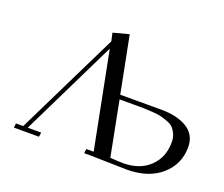

<svg xmlns="http://www.w3.org/2000/svg" viewBox="-118 -890 1251 1073"><g transform="rotate(20 508.0 -353.5)"><path d="M53.2 0 56.2 -25.9H99.1L399.9 -639.2L389.2 -687L482.9 -711.9L548.8 -376H792Q888.7 -376 947.3 -339.6Q1005.9 -303.2 1005.9 -230Q1005.9 -127.9 929.7 -61.5Q853.5 4.9 724.1 4.9Q693.4 4.9 621.1 2.4Q548.8 0 513.2 0H471.2L474.1 -25.9H518.1L405.8 -598.1L126 -25.9H206.1L202.1 0ZM554.2 -350.1 617.2 -25.9Q662.6 -22 694.8 -22Q792.5 -22 851.3 -78.1Q910.2 -134.3 910.2 -224.1Q910.2 -250.5 901.4 -270.8Q892.6 -291 880.9 -304.2Q869.1 -317.4 845.5 -326.4Q821.8 -335.4 803.7 -340.1Q785.6 -344.7 752 -347.2Q718.3 -349.6 698.7 -349.9Q679.2 -350.1 641.1 -350.1Z"/></g></svg>

Font: Dehuti Alt
Style: Bold-Italic
Weight: 700
Version: Version 1.2